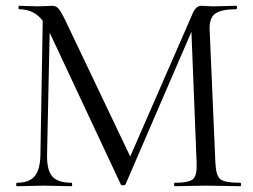

<svg xmlns="http://www.w3.org/2000/svg" viewBox="-20 -645 876 665"><path d="M812 -12Q815 -12 815 -6Q815 0 812 0Q798 0 758 -1Q718 -2 694 -2Q671 -2 634.5 -1Q598 0 585 0Q583 0 583 -6Q583 -12 585 -12Q635 -12 649 -25Q663 -38 661 -81L643 -535L415 -7Q413 -3 406.5 -3Q400 -3 398 -7L152 -532L143 -109Q142 -56 161 -34Q180 -12 228 -12Q230 -12 230 -6Q230 0 228 0Q214 0 182 -1Q150 -2 131 -2Q113 -2 82 -1Q51 0 39 0Q36 0 36 -6Q36 -12 39 -12Q81 -12 100 -34.5Q119 -57 120 -109L128 -573Q98 -613 46 -613Q44 -613 44 -619Q44 -625 46 -625Q58 -625 80.5 -624Q103 -623 110 -623Q123 -623 140.5 -624Q158 -625 161 -625Q174 -625 182.5 -615.5Q191 -606 207 -573L431 -103L648 -600Q659 -625 678 -625Q680 -625 693.5 -624Q707 -623 717 -623Q736 -623 761.5 -624Q787 -625 798 -625Q801 -625 801 -619Q801 -613 798 -613Q748 -613 726.5 -598.5Q705 -584 706 -544L726 -81Q728 -37 743 -24.5Q758 -12 812 -12Z"/></svg>

Font: Cormorant SC
Style: Regular
Weight: 400
Designer: Christian Thalmann (Catharsis Fonts)
Version: Version 1.000;PS 002.000;hotconv 1.0.88;makeotf.lib2.5.64775